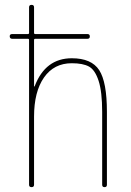

<svg xmlns="http://www.w3.org/2000/svg" viewBox="-20 -770 540 790"><path d="M30.3 -610.4Q20.5 -610.4 20 -620.1Q19.5 -629.9 30.3 -629.9H94.7Q99.6 -629.9 99.6 -634.8V-740.2Q99.6 -750 109.9 -750Q120.1 -750 120.1 -740.2V-634.8Q120.1 -629.9 125 -629.9H339.8Q349.6 -629.9 349.6 -620.1Q349.6 -610.4 339.8 -610.4H125Q120.1 -610.4 120.1 -605.5V-415Q120.1 -414.1 121.1 -414.1Q123 -414.1 123 -416Q167 -530.3 275.4 -530.3Q356.4 -530.3 388.2 -481.4Q419.9 -432.6 419.9 -309.6V-9.8Q419.9 0 410.2 0Q400.4 0 400.4 -9.8V-309.6Q400.4 -392.6 385.7 -437.5Q371.1 -482.4 346.2 -496.1Q321.3 -509.8 275.4 -509.8Q202.1 -509.8 161.1 -451.2Q120.1 -392.6 120.1 -290V-9.8Q120.1 0 109.9 0Q99.6 0 99.6 -9.8V-605.5Q99.6 -610.4 94.7 -610.4Z"/></svg>

Font: Rounded-L Mgen+ 2m thin
Style: Regular
Weight: 100
Designer: [Source Han Sans]
Ryoko NISHIZUKA  (kana & ideographs); Paul D. Hunt (Latin, Greek & Cyrillic); Wenlong ZHANG  (bopomofo
Version: Version 1.059.20150602